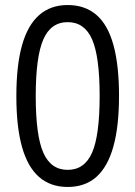

<svg xmlns="http://www.w3.org/2000/svg" viewBox="-20 -734 538 763"><path d="M249 9Q181 9 135.5 -30.5Q90 -70 67.5 -150Q45 -230 45 -352Q45 -474 67.5 -554Q90 -634 135.5 -674Q181 -714 249 -714Q318 -714 363.5 -674.5Q409 -635 431 -554.5Q453 -474 453 -353Q453 -232 430.5 -151.5Q408 -71 363 -31Q318 9 249 9ZM249 -59Q316 -59 346 -127.5Q376 -196 376 -353Q376 -509 346 -577.5Q316 -646 249 -646Q182 -646 152 -577Q122 -508 122 -352Q122 -196 152 -127.5Q182 -59 249 -59Z"/></svg>

Font: Nunito Sans 10pt Condensed
Style: Regular
Weight: 400
Width: 3
Designer: Vernon Adams
Foundry: Vernon Adams
Version: Version 3.101;gftools[0.9.27]